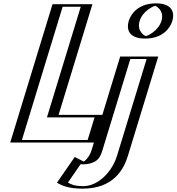

<svg xmlns="http://www.w3.org/2000/svg" viewBox="-20 -850 1053 1145"><path d="M506.2 -825 304.4 -165H588.4L538 0H66L318.2 -825ZM721.8 -513H898.8L717.8 79C690 170 613.9 275 472.9 275C388.9 275 363.3 254 341.7 243L440.4 100C440.4 100 458.8 115 480.8 115C510.8 115 536.6 93 551.2 45ZM909.8 -830C967.8 -830 1000.4 -783 982.7 -725C964.9 -667 903.6 -620 845.6 -620C787.6 -620 754.9 -667 772.7 -725C790.4 -783 851.8 -830 909.8 -830ZM486.6 -810 284.9 -150H568.9L527.6 -15H85.6L328.6 -810ZM732.3 -498H879.3L702.8 79C676.3 165.7 607.9 260 477.5 260C408.8 260 382.4 245.9 363.1 235.3L441.9 121.1C450.6 125.6 461.8 130 476.3 130C517 130 550.4 96.7 566.2 45ZM905.2 -815C954.9 -815 982.9 -774.7 967.7 -725C952.5 -675.3 899.9 -635 850.1 -635C800.4 -635 772.5 -675.3 787.7 -725C802.9 -774.7 855.5 -815 905.2 -815ZM486.6 -810H328.6L85.6 -15H527.6L568.9 -150H284.9ZM732.3 -498 566.2 45C550.4 96.7 517 130 476.3 130C461.8 130 450.6 125.6 441.9 121.1L363.1 235.3C382.4 245.9 408.8 260 477.5 260C607.9 260 676.3 165.7 702.8 79L879.3 -498ZM905.2 -815C855.5 -815 802.9 -774.7 787.7 -725C772.5 -675.3 800.4 -635 850.1 -635C899.9 -635 952.5 -675.3 967.7 -725C982.9 -774.7 954.9 -815 905.2 -815ZM506.2 -825H318.2L66 0H538L588.4 -165H304.4ZM721.8 -513 551.2 45C536.6 92.8 510.4 115 480.8 115C469.5 115 460.2 111.5 452.2 107.4L439.7 101L341.8 242.9L352.5 248.9C372.3 259.8 402.2 275 472.9 275C613.8 275 690 169.9 717.8 79L898.8 -513ZM909.8 -830C851.8 -830 790.4 -783 772.7 -725C754.9 -667 787.6 -620 845.6 -620C903.6 -620 964.9 -667 982.7 -725C1000.4 -783 967.8 -830 909.8 -830ZM461.6 -810 259.9 -150H543.9L502.6 -15H110.6L353.6 -810ZM757.3 -498H854.3L677.8 79C648.2 175.9 564.4 260 477.5 260C423 260 404.8 249.6 385.1 238.7L460.7 129.2C466.6 129.8 470.5 130 476.3 130C487.6 130 499.5 128.7 509.6 126.6C565.3 114.8 579 85.1 591.2 45ZM905.2 -815C911.7 -815 961.4 -786.5 942.7 -725C923.9 -663.5 856.7 -635 850.1 -635C843.6 -635 793.9 -663.5 812.7 -725C831.4 -786.5 898.6 -815 905.2 -815ZM531.2 -825H293.2L41 0H563L613.4 -165H329.4ZM696.8 -513 526.2 45C515.6 79.7 494.4 105.1 479.4 113.3C477.7 112.6 476.8 112.1 475.4 111.4L425.7 86.1L319.7 239.6L328.9 244.6C348.7 255.6 386.6 275 472.9 275C657 275 718.1 159.8 742.8 79L923.8 -513ZM909.8 -830C808.6 -830 761.8 -771.3 747.7 -725C733.5 -678.7 744.4 -620 845.6 -620C946.7 -620 993.5 -678.7 1007.7 -725C1021.8 -771.3 1010.9 -830 909.8 -830Z"/></svg>

Font: Hussar Outliner
Style: Obl
Weight: 700
Foundry: Cannot Into Space Fonts
Version: Version 0.92